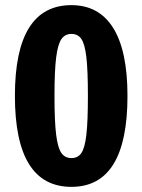

<svg xmlns="http://www.w3.org/2000/svg" viewBox="-20 -710 554 747"><path d="M476 -337Q476 17 258 17Q38 17 38 -337Q38 -690 258 -690Q365 -690 420.5 -601Q476 -512 476 -337ZM192 -337Q192 -237 198.5 -185.5Q205 -134 219 -114.5Q233 -95 258 -95Q283 -95 296.5 -114.5Q310 -134 316 -185.5Q322 -237 322 -337Q322 -436 316 -487.5Q310 -539 296.5 -558.5Q283 -578 258 -578Q233 -578 219 -558Q205 -538 198.5 -486.5Q192 -435 192 -337Z"/></svg>

Font: Fira Sans Extra Condensed
Style: Bold
Weight: 700
Width: 1
Designer: Carrois Corporate & Edenspiekermann AG
Foundry: Carrois Corporate GbR & Edenspiekermann AG
Version: Version 4.203